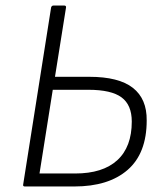

<svg xmlns="http://www.w3.org/2000/svg" viewBox="-20 -675 595 695"><path d="M70 0Q62 0 64 -8L165 -648Q167 -655 174 -655H212Q220 -655 219 -648L179 -397H303Q410 -397 461 -357Q512 -317 511 -239Q511 -120 442 -60Q373 0 249 0ZM123 -47H252Q352 -47 404.5 -95Q457 -143 457 -235Q457 -295 420 -322.5Q383 -350 300 -350H171Z"/></svg>

Font: Sofia Sans Light
Style: Italic
Weight: 300
Italic angle: -9°
Version: Version 4.100-B